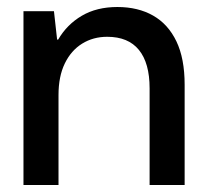

<svg xmlns="http://www.w3.org/2000/svg" viewBox="-20 -528 587 548"><path d="M47 0V-496H134L143 -415H146Q171 -458 213.5 -483Q256 -508 315 -508Q374 -508 417 -483.5Q460 -459 483.5 -410Q507 -361 507 -286V0H407V-276Q407 -348 376.5 -385.5Q346 -423 286 -423Q246 -423 214.5 -403.5Q183 -384 165 -347Q147 -310 147 -257V0Z"/></svg>

Font: DM Sans 9pt 36pt Medium
Style: Regular
Weight: 500
Version: Version 4.004;gftools[0.9.30]